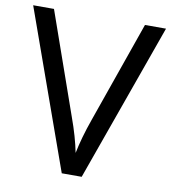

<svg xmlns="http://www.w3.org/2000/svg" viewBox="-81 -784 761 854"><g transform="rotate(10 300.0 -357.0)"><path d="M600 -714 345 0H255L0 -714H94L255 -256Q271 -212 282 -173.5Q293 -135 300 -100Q307 -135 318 -174Q329 -213 345 -258L505 -714Z"/></g></svg>

Font: Noto Sans Yi
Style: Regular
Weight: 400
Designer: Monotype Design Team
Foundry: Monotype Imaging Inc.
Version: Version 2.002; ttfautohint (v1.8.4.7-5d5b)